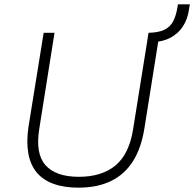

<svg xmlns="http://www.w3.org/2000/svg" viewBox="-20 -856 894 884"><path d="M341 8Q275 8 226.5 -9.5Q178 -27 149 -62Q120 -97 110.5 -149.5Q101 -202 111 -271L181 -705H231L161 -264Q142 -149 189.5 -95.5Q237 -42 343 -42Q449 -42 512 -94.5Q575 -147 593 -262L664 -705H715L645 -266Q631 -176 593 -115Q555 -54 492 -23Q429 8 341 8ZM684 -662 660 -682 664 -705Q710 -706 737 -719Q764 -732 777.5 -758.5Q791 -785 797 -822L799 -836H854L850 -812Q844 -768 822.5 -735Q801 -702 766 -683Q731 -664 684 -662Z"/></svg>

Font: Nunito Sans 7pt ExtraLight
Style: Italic
Weight: 250
Italic angle: -9°
Designer: Vernon Adams
Foundry: Vernon Adams
Version: Version 3.101;gftools[0.9.27]